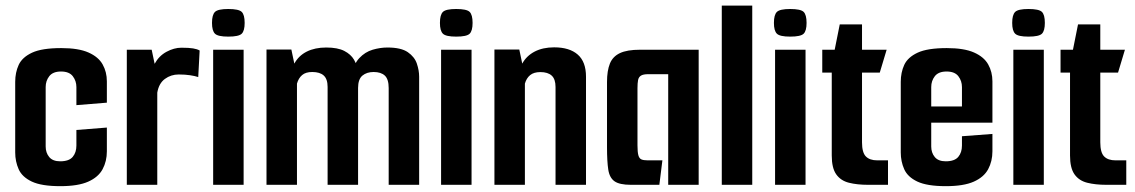

<svg xmlns="http://www.w3.org/2000/svg" viewBox="-20 -643 3950 668"><path d="M189.9 4.7Q124.4 4.7 90.6 -11.3Q56.8 -27.3 44.9 -54.3Q32.9 -81.3 32.9 -112.6V-358.4Q32.9 -390.7 45 -417.2Q57.2 -443.7 91.5 -459.7Q125.7 -475.7 193 -475.7Q253.3 -475.7 287.9 -460.3Q322.5 -445 337.1 -418.8Q351.8 -392.7 351.8 -359.8V-285.8L245.8 -277.2V-340.2Q245.8 -361.4 233.3 -377.8Q220.8 -394.2 192.3 -394.2Q164.2 -394.2 151.5 -378Q138.9 -361.8 138.9 -340.2V-133.4Q138.9 -111.6 151.2 -96.7Q163.5 -81.8 189.3 -81.8Q220.1 -81.8 233 -97.2Q245.8 -112.6 245.8 -136.5V-190.8L351.8 -199.2V-116.6Q351.8 -82 337 -54.4Q322.2 -26.7 286.9 -11Q251.6 4.7 189.9 4.7Z M421.2 0V-470H507.7L518 -421Q533 -448.6 559.3 -462.8Q585.6 -477 611 -477Q637.6 -477 651.8 -474.6Q666 -472.3 674.6 -467.3L669.7 -374.9Q658.7 -378.6 641.5 -381.2Q624.4 -383.9 601.8 -383.9Q574.7 -383.9 553.7 -368.4Q532.6 -352.9 527.2 -320.6V0Z M721.6 0V-470H827.6V0ZM774.2 -515.6Q738.4 -515.6 728 -525.7Q717.6 -535.8 717.6 -563.3Q717.6 -591.5 728 -601.6Q738.4 -611.7 774.2 -611.7Q810.7 -611.7 821 -601.6Q831.2 -591.5 831.2 -563.3Q831.2 -535.8 821 -525.7Q810.7 -515.6 774.2 -515.6Z M907.2 0V-470.7H993.7L1004 -421.7Q1019 -449.3 1047.3 -463.5Q1075.6 -477.7 1115 -477.7Q1155 -477.7 1177.9 -465.8Q1200.7 -454 1211.6 -435.4Q1222.4 -416.7 1224.4 -396.4L1201.9 -376.2Q1209.6 -419.1 1229.9 -440.7Q1250.2 -462.3 1276.5 -470Q1302.9 -477.7 1327.9 -477.7Q1375.3 -477.7 1398.8 -461.5Q1422.3 -445.3 1430.3 -421.7Q1438.3 -398 1438.3 -376V0H1332.3V-336.6Q1332.3 -367.4 1318.9 -380Q1305.4 -392.5 1279.9 -392.5Q1256.1 -392.5 1240.9 -380Q1225.8 -367.4 1225.8 -336.9V0H1119.8V-340.6Q1119.8 -368 1106.3 -380.3Q1092.8 -392.5 1066.3 -392.5Q1043.5 -392.5 1031.1 -381.8Q1018.6 -371.1 1013.2 -352.1V0Z M1514.6 0V-470H1620.6V0ZM1567.2 -515.6Q1531.4 -515.6 1521 -525.7Q1510.6 -535.8 1510.6 -563.3Q1510.6 -591.5 1521 -601.6Q1531.4 -611.7 1567.2 -611.7Q1603.7 -611.7 1614 -601.6Q1624.2 -591.5 1624.2 -563.3Q1624.2 -535.8 1614 -525.7Q1603.7 -515.6 1567.2 -515.6Z M1700.2 -470.7H1786.7L1797 -421.7Q1811.6 -448.6 1840.1 -463.5Q1868.6 -478.3 1908 -478.3Q1961.4 -478.3 1990.1 -453.1Q2018.8 -428 2018.8 -376V0H1912.8V-340.2Q1912.8 -367.7 1899.5 -379.9Q1886.2 -392.2 1860 -392.2Q1837.2 -392.2 1824.4 -381.6Q1811.6 -371.1 1806.2 -352.1V0H1700.2Z M2174.8 0Q2135.5 0 2118 -12.3Q2100.5 -24.6 2096.2 -53.3Q2091.9 -81.9 2091.9 -130.3V-357.9Q2091.9 -396.9 2101.9 -421.7Q2111.8 -446.4 2136.8 -458.2Q2161.8 -470 2206.8 -470H2410.8V0H2304.8V-384.9H2235.1Q2218.3 -384.9 2210.2 -380Q2202.2 -375.1 2200 -364.6Q2197.9 -354 2197.9 -335.5V-137.4Q2197.9 -114.3 2200.9 -103.1Q2203.9 -91.9 2211.4 -88.5Q2218.9 -85.1 2233.4 -85.1H2284.6L2274 0Z M2491.2 -623.4H2597.2V0H2491.2Z M2676.6 0V-470H2782.6V0ZM2729.2 -515.6Q2693.4 -515.6 2683 -525.7Q2672.6 -535.8 2672.6 -563.3Q2672.6 -591.5 2683 -601.6Q2693.4 -611.7 2729.2 -611.7Q2765.7 -611.7 2776 -601.6Q2786.2 -591.5 2786.2 -563.3Q2786.2 -535.8 2776 -525.7Q2765.7 -515.6 2729.2 -515.6Z M3000.2 0Q2962.2 0 2933.6 -7.2Q2905 -14.4 2889.4 -36.4Q2873.8 -58.4 2873.8 -102V-390.5H2840.8V-470H2884L2901.6 -558H2979.1V-470H3064.8L3040.9 -390.5H2979.1V-147.9Q2979.1 -112.2 2992.5 -98.7Q3005.9 -85.1 3032.3 -85.1H3069.5V0Z M3270.9 4.7Q3205.4 4.7 3171.6 -11.3Q3137.8 -27.3 3125.9 -54.3Q3113.9 -81.3 3113.9 -112.6V-358.4Q3113.9 -390.7 3126 -417.2Q3138.2 -443.7 3172.5 -459.7Q3206.7 -475.7 3274 -475.7Q3334.3 -475.7 3368.9 -460.3Q3403.5 -445 3418.1 -418.8Q3432.8 -392.7 3432.8 -359.8V-265.9L3326.8 -259.2V-340.2Q3326.8 -361.4 3314.3 -377.8Q3301.8 -394.2 3273.3 -394.2Q3245.2 -394.2 3232.5 -378Q3219.9 -361.8 3219.9 -340.2V-133.4Q3219.9 -111.6 3232.2 -96.7Q3244.5 -81.8 3270.3 -81.8Q3301.1 -81.8 3314 -97.2Q3326.8 -112.6 3326.8 -136.5V-169L3432.8 -177V-116.6Q3432.8 -82 3418 -54.4Q3403.2 -26.7 3367.9 -11Q3332.6 4.7 3270.9 4.7ZM3126.5 -216.2V-272.5H3432.8V-216.2Z M3505.6 0V-470H3611.6V0ZM3558.2 -515.6Q3522.4 -515.6 3512 -525.7Q3501.6 -535.8 3501.6 -563.3Q3501.6 -591.5 3512 -601.6Q3522.4 -611.7 3558.2 -611.7Q3594.7 -611.7 3605 -601.6Q3615.2 -591.5 3615.2 -563.3Q3615.2 -535.8 3605 -525.7Q3594.7 -515.6 3558.2 -515.6Z M3829.2 0Q3791.2 0 3762.6 -7.2Q3734 -14.4 3718.4 -36.4Q3702.8 -58.4 3702.8 -102V-390.5H3669.8V-470H3713L3730.6 -558H3808.1V-470H3893.8L3869.9 -390.5H3808.1V-147.9Q3808.1 -112.2 3821.5 -98.7Q3834.9 -85.1 3861.3 -85.1H3898.5V0Z"/></svg>

Font: Smooch Sans Thin
Style: Regular
Weight: 100
Designer: Robert E. Leuschke
Foundry: Robert E. Leuschke
Version: Version 1.010